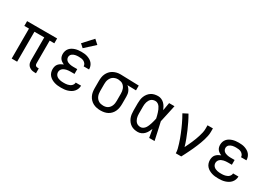

<svg xmlns="http://www.w3.org/2000/svg" viewBox="17 -1654 3566 2536"><g transform="rotate(30 1800.0 -385.5)"><path d="M500 8Q484 8 467.5 5.5Q451 3 436.5 -3.5Q422 -10 409.5 -20.5Q397 -31 389 -45.5Q381 -60 378 -75.5Q375 -91 375 -108V-457H225V0H142V-457H71V-530H529V-456H458V-108Q458 -99 460.5 -91Q463 -83 469 -77Q475 -71 483 -68.5Q491 -66 500 -66H517V8Z M897 8Q872 8 847 5.5Q822 3 797.5 -4.5Q773 -12 751 -24.5Q729 -37 712 -56Q695 -75 687 -99.5Q679 -124 679 -149Q679 -171 685 -192.5Q691 -214 705.5 -230.5Q720 -247 739 -258Q758 -269 778 -277Q760 -284 744 -294.5Q728 -305 716.5 -320Q705 -335 700 -353.5Q695 -372 695 -391Q695 -415 702.5 -437.5Q710 -460 725.5 -478Q741 -496 761.5 -507.5Q782 -519 804.5 -526Q827 -533 850.5 -535.5Q874 -538 897 -538Q921 -538 944.5 -535.5Q968 -533 990 -525.5Q1012 -518 1032.5 -506Q1053 -494 1068 -476Q1083 -458 1091 -435.5Q1099 -413 1099 -389Q1099 -388 1099 -387.5Q1099 -387 1099 -386H1017Q1017 -387 1017 -387Q1017 -387 1017 -387Q1017 -407 1004.5 -424Q992 -441 974.5 -450Q957 -459 937 -461.5Q917 -464 897 -464Q884 -464 871 -463Q858 -462 845 -459Q832 -456 820 -450.5Q808 -445 798 -436.5Q788 -428 782.5 -415.5Q777 -403 777 -390Q777 -376 782.5 -363Q788 -350 798 -341Q808 -332 820.5 -326.5Q833 -321 846 -318Q859 -315 872.5 -313.5Q886 -312 900 -312H962V-239H900Q885 -239 869.5 -237.5Q854 -236 839 -232.5Q824 -229 810 -222.5Q796 -216 784.5 -205.5Q773 -195 767 -180.5Q761 -166 761 -151Q761 -136 767 -122Q773 -108 784.5 -97.5Q796 -87 809.5 -81Q823 -75 837.5 -71.5Q852 -68 867 -67Q882 -66 897 -66Q912 -66 926.5 -67Q941 -68 955.5 -71.5Q970 -75 983.5 -81Q997 -87 1008 -96.5Q1019 -106 1026 -120Q1033 -134 1033 -148H1115Q1115 -148 1115 -148Q1115 -148 1115 -147Q1115 -122 1106 -98.5Q1097 -75 1080.5 -56Q1064 -37 1042 -24.5Q1020 -12 996 -4.5Q972 3 947 5.5Q922 8 897 8ZM885 -587 834 -633 968 -779 1032 -721Z M1499 8Q1470 8 1441.5 2.5Q1413 -3 1387.5 -16Q1362 -29 1341.5 -50.5Q1321 -72 1308.5 -98Q1296 -124 1291.5 -152.5Q1287 -181 1287 -210V-320Q1287 -348 1291 -375.5Q1295 -403 1306.5 -428Q1318 -453 1336.5 -474.5Q1355 -496 1379 -509.5Q1403 -523 1430 -530.5Q1457 -538 1485 -538Q1489 -538 1492.5 -538Q1496 -538 1500 -538L1774 -530V-457L1641 -460Q1657 -449 1669.5 -433Q1682 -417 1690.5 -398.5Q1699 -380 1702 -360Q1705 -340 1705 -320V-210Q1705 -182 1700.5 -153.5Q1696 -125 1684.5 -99Q1673 -73 1653.5 -51.5Q1634 -30 1609 -16.5Q1584 -3 1556 2.5Q1528 8 1499 8ZM1499 -65Q1517 -65 1535 -69Q1553 -73 1568 -83Q1583 -93 1594 -107.5Q1605 -122 1611.5 -139Q1618 -156 1620.5 -174Q1623 -192 1623 -210V-320Q1623 -337 1620.5 -354Q1618 -371 1612.5 -387Q1607 -403 1597 -417.5Q1587 -432 1573.5 -442.5Q1560 -453 1543.5 -458Q1527 -463 1510 -464L1500 -465Q1498 -465 1495.5 -465Q1493 -465 1491 -465Q1474 -465 1456.5 -459.5Q1439 -454 1424 -444.5Q1409 -435 1398.5 -420.5Q1388 -406 1381 -389.5Q1374 -373 1371.5 -355.5Q1369 -338 1369 -320V-210Q1369 -192 1372 -173.5Q1375 -155 1382 -138Q1389 -121 1401 -106.5Q1413 -92 1428.5 -82.5Q1444 -73 1462.5 -69Q1481 -65 1499 -65Z M2067 8Q2040 8 2013 2Q1986 -4 1963 -19Q1940 -34 1923 -56Q1906 -78 1896 -103Q1886 -128 1882.5 -155.5Q1879 -183 1879 -210V-320Q1879 -347 1882.5 -374.5Q1886 -402 1896 -427Q1906 -452 1923 -474Q1940 -496 1963 -511Q1986 -526 2013 -532Q2040 -538 2067 -538Q2093 -538 2117.5 -527.5Q2142 -517 2160.5 -499Q2179 -481 2192.5 -458Q2206 -435 2216 -411Q2216 -412 2216.5 -412Q2217 -412 2217 -412V-414Q2222 -443 2227 -472Q2232 -501 2237 -530H2319Q2305 -465 2291 -399Q2277 -333 2262 -268Q2278 -201 2292 -134Q2306 -67 2321 0H2239Q2233 -31 2228 -62Q2223 -93 2217 -124Q2207 -99 2194 -75.5Q2181 -52 2162.5 -33Q2144 -14 2119 -3Q2094 8 2067 8ZM2067 -66Q2088 -66 2106.5 -78.5Q2125 -91 2136.5 -108.5Q2148 -126 2156 -146Q2164 -166 2170.5 -186Q2177 -206 2182 -227Q2187 -248 2191 -268Q2187 -289 2181.5 -309Q2176 -329 2170 -348.5Q2164 -368 2155.5 -387.5Q2147 -407 2135.5 -424Q2124 -441 2106 -452.5Q2088 -464 2067 -464Q2050 -464 2033.5 -459Q2017 -454 2004.5 -443Q1992 -432 1983.5 -417.5Q1975 -403 1970 -387Q1965 -371 1963 -354Q1961 -337 1961 -320V-210Q1961 -193 1963 -176Q1965 -159 1970 -143Q1975 -127 1983.5 -112.5Q1992 -98 2004.5 -87Q2017 -76 2033.5 -71Q2050 -66 2067 -66Z M2645 0Q2645 -34 2636.5 -66.5Q2628 -99 2618 -131.5Q2608 -164 2596.5 -195.5Q2585 -227 2572.5 -258Q2560 -289 2546.5 -320Q2533 -351 2518.5 -381.5Q2504 -412 2488.5 -442Q2473 -472 2456 -501L2528 -538Q2556 -490 2580.5 -440Q2605 -390 2627 -338.5Q2649 -287 2669 -235Q2689 -183 2704 -129Q2718 -157 2731 -184.5Q2744 -212 2756.5 -240.5Q2769 -269 2780 -298Q2791 -327 2800 -356.5Q2809 -386 2816 -416Q2823 -446 2823 -477V-530H2905V-477Q2905 -445 2898.5 -413.5Q2892 -382 2883 -351Q2874 -320 2862.5 -290Q2851 -260 2839 -230.5Q2827 -201 2813.5 -172Q2800 -143 2786 -114Q2772 -85 2757.5 -56.5Q2743 -28 2728 0Z M3297 8Q3272 8 3247 5.5Q3222 3 3197.5 -4.5Q3173 -12 3151 -24.5Q3129 -37 3112 -56Q3095 -75 3087 -99.5Q3079 -124 3079 -149Q3079 -171 3085 -192.5Q3091 -214 3105.5 -230.5Q3120 -247 3139 -258Q3158 -269 3178 -277Q3160 -284 3144 -294.5Q3128 -305 3116.5 -320Q3105 -335 3100 -353.5Q3095 -372 3095 -391Q3095 -415 3102.5 -437.5Q3110 -460 3125.5 -478Q3141 -496 3161.5 -507.5Q3182 -519 3204.5 -526Q3227 -533 3250.5 -535.5Q3274 -538 3297 -538Q3321 -538 3344.5 -535.5Q3368 -533 3390 -525.5Q3412 -518 3432.5 -506Q3453 -494 3468 -476Q3483 -458 3491 -435.5Q3499 -413 3499 -389Q3499 -388 3499 -387.5Q3499 -387 3499 -386H3417Q3417 -387 3417 -387Q3417 -387 3417 -387Q3417 -407 3404.5 -424Q3392 -441 3374.5 -450Q3357 -459 3337 -461.5Q3317 -464 3297 -464Q3284 -464 3271 -463Q3258 -462 3245 -459Q3232 -456 3220 -450.5Q3208 -445 3198 -436.5Q3188 -428 3182.5 -415.5Q3177 -403 3177 -390Q3177 -376 3182.5 -363Q3188 -350 3198 -341Q3208 -332 3220.5 -326.5Q3233 -321 3246 -318Q3259 -315 3272.5 -313.5Q3286 -312 3300 -312H3362V-239H3300Q3285 -239 3269.5 -237.5Q3254 -236 3239 -232.5Q3224 -229 3210 -222.5Q3196 -216 3184.5 -205.5Q3173 -195 3167 -180.5Q3161 -166 3161 -151Q3161 -136 3167 -122Q3173 -108 3184.5 -97.5Q3196 -87 3209.5 -81Q3223 -75 3237.5 -71.5Q3252 -68 3267 -67Q3282 -66 3297 -66Q3312 -66 3326.5 -67Q3341 -68 3355.5 -71.5Q3370 -75 3383.5 -81Q3397 -87 3408 -96.5Q3419 -106 3426 -120Q3433 -134 3433 -148H3515Q3515 -148 3515 -148Q3515 -148 3515 -147Q3515 -122 3506 -98.5Q3497 -75 3480.5 -56Q3464 -37 3442 -24.5Q3420 -12 3396 -4.5Q3372 3 3347 5.5Q3322 8 3297 8Z"/></g></svg>

Font: Iosevka Curly Slab Extended
Style: Regular
Weight: 400
Width: 7
Monospace: yes
Designer: Belleve Invis
Foundry: Belleve Invis
Version: Version 11.1.0; ttfautohint (v1.8.3)